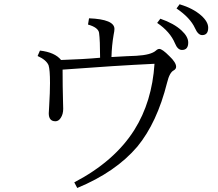

<svg xmlns="http://www.w3.org/2000/svg" viewBox="-20 -867 1040 915"><path d="M744.1 -777.8Q809.1 -755.4 845.2 -721.7Q877 -692.4 877 -664.1Q877 -628.9 847.2 -628.9Q826.7 -628.9 814 -660.2Q790.5 -716.3 729 -757.8ZM835.9 -846.7Q899.9 -827.6 939 -793Q972.2 -763.2 972.2 -734.9Q972.2 -699.7 943.4 -699.7Q923.8 -699.7 909.2 -732.9Q886.7 -782.2 821.3 -826.7ZM457 -591.8Q457 -674.3 452.1 -710.9Q447.8 -736.3 399.4 -750L404.3 -779.8Q525.4 -774.9 525.4 -729Q525.4 -719.7 521.5 -701.2Q512.7 -650.4 511.2 -595.2Q595.2 -600.1 629.4 -601.1Q699.7 -605 723.1 -626Q731.4 -633.8 739.3 -633.8Q753.4 -633.8 787.1 -599.6Q819.3 -569.3 819.3 -548.8Q819.3 -538.1 808.1 -531.7Q788.1 -522 776.4 -473.6Q728.5 -282.2 634.3 -168Q531.2 -46.9 348.1 28.8L334 2Q526.4 -98.6 620.6 -248.5Q704.6 -382.3 716.3 -563Q530.8 -554.2 278.3 -535.2Q278.3 -453.6 280.3 -384.3Q281.2 -360.8 281.2 -348.1Q281.2 -322.8 269.5 -305.2Q259.3 -289.1 244.1 -289.1Q212.4 -289.1 212.4 -327.1Q212.4 -338.9 214.4 -363.3Q218.3 -427.2 218.3 -471.2Q218.3 -535.2 211.4 -556.2Q200.2 -582 159.2 -600.1L170.4 -626Q241.7 -617.7 271 -581.1Q376 -584.5 457 -591.8Z"/></svg>

Font: I.Ming
Style: Regular
Weight: 400
Designer: Ichiten Fonts Project
Version: Version 6.11; Dec 27, 2019